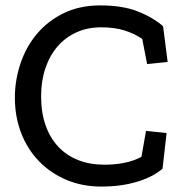

<svg xmlns="http://www.w3.org/2000/svg" viewBox="-20 -680 686 710"><path d="M581 -56Q543 -24 484 -7Q425 10 356 10Q285 10 226.5 -14.5Q168 -39 125 -83Q82 -127 58.5 -187.5Q35 -248 35 -319Q35 -383 55.5 -444.5Q76 -506 116 -554Q156 -602 215 -631Q274 -660 351 -660Q433 -660 489 -638Q545 -616 583 -583L600 -451L524 -443L506 -536Q477 -556 440 -567.5Q403 -579 354 -579Q304 -579 263 -560.5Q222 -542 193 -508.5Q164 -475 148 -428Q132 -381 132 -324Q132 -264 148.5 -217Q165 -170 195.5 -137.5Q226 -105 269 -88Q312 -71 366 -71Q449 -71 503 -100L520 -196L596 -188L581 -56Z"/></svg>

Font: Zilla Slab Medium
Style: Regular
Weight: 500
Designer: Typotheque.com
Foundry: Typotheque type foundry
Version: Version 1.1; 2017